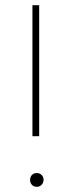

<svg xmlns="http://www.w3.org/2000/svg" viewBox="-20 -717 284 740"><path d="M105 -697H131V-192H105ZM122 -50Q133 -50 140.5 -42.5Q148 -35 148 -24Q148 -13 140.5 -5Q133 3 122 3Q110 3 103 -4.5Q96 -12 96 -24Q96 -35 103 -42.5Q110 -50 122 -50Z"/></svg>

Font: FreesentationVF
Style: Regular
Weight: 400
Designer: glyphs from Roboto by Christian Robertson / Hangul glyphs from Noto Sans CJK(Source Han Sans) by Jang Soo-young and Kang
Foundry: PT&
Version: Version 2.001;Glyphs 3.3.1 (3343)